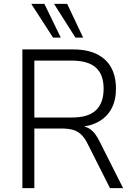

<svg xmlns="http://www.w3.org/2000/svg" viewBox="-20 -975 698 995"><path d="M96 0V-719H358Q466 -719 523.5 -666.5Q581 -614 581 -515Q581 -455 557.5 -411.5Q534 -368 489 -343.5Q444 -319 382 -316L389 -323L399 -322Q430 -320 453 -301.5Q476 -283 496 -242L618 0H550L434 -230Q419 -261 400 -278.5Q381 -296 356.5 -302.5Q332 -309 298 -309H158V0ZM158 -366H353Q437 -366 477 -403.5Q517 -441 517 -515Q517 -589 476.5 -625Q436 -661 350 -661H158ZM371 -780 260 -955H328L411 -780ZM255 -780 142 -955H210L295 -780Z"/></svg>

Font: Nunitoga
Style: Light
Weight: 300
Designer: Vernon Adams
Foundry: Vernon Adams
Version: Version 1.0